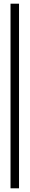

<svg xmlns="http://www.w3.org/2000/svg" viewBox="-20 -810 160 1040"><path d="M83 -790V210H37V-790Z"/></svg>

Font: Georama Extra Condensed Light
Style: Regular
Weight: 300
Width: 2
Designer: Jean-Baptiste Levee
Foundry: Production Type
Version: Version 1.000